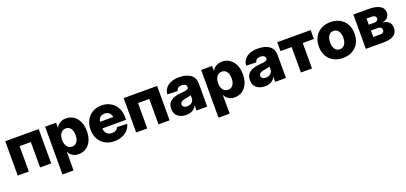

<svg xmlns="http://www.w3.org/2000/svg" viewBox="25 -1536 5799 2744"><g transform="rotate(-20 2924.0 -164.5)"><path d="M557.6 -522.5V0H388.7V-386.2H217.8V0H48.8V-522.5Z M655.3 204.1V-522.5H822.3V-449.2H825.2Q839.4 -475.1 860.8 -493.7Q882.3 -512.2 910.9 -522.5Q939.5 -532.7 975.1 -532.7Q1038.6 -532.7 1088.4 -499.5Q1138.2 -466.3 1166.7 -405.5Q1195.3 -344.7 1195.3 -261.7Q1195.3 -177.7 1167.5 -116.7Q1139.6 -55.7 1089.6 -22.5Q1039.6 10.7 973.6 10.7Q938 10.7 909.4 -0.2Q880.9 -11.2 859.9 -31.2Q838.9 -51.3 826.2 -79.1H824.2V204.1ZM923.8 -123.5Q955.6 -123.5 977.8 -140.4Q1000 -157.2 1012.2 -188.2Q1024.4 -219.2 1024.4 -261.7Q1024.4 -304.2 1012.2 -335Q1000 -365.7 977.8 -382.3Q955.6 -398.9 923.8 -398.9Q892.1 -398.9 868.2 -382.1Q844.2 -365.2 831.1 -334.5Q817.9 -303.7 817.9 -261.7Q817.9 -219.7 831.1 -188.7Q844.2 -157.7 868.2 -140.6Q892.1 -123.5 923.8 -123.5Z M1518.6 11.2Q1438 11.2 1377.7 -22.9Q1317.4 -57.1 1284.2 -118.7Q1251 -180.2 1251 -260.7Q1251 -340.8 1284.2 -402.1Q1317.4 -463.4 1376.7 -498.3Q1436 -533.2 1513.7 -533.2Q1571.8 -533.2 1619.6 -513.9Q1667.5 -494.6 1702.4 -459.2Q1737.3 -423.8 1756.6 -374.5Q1775.9 -325.2 1775.9 -264.6V-219.7H1306.6V-319.8H1696.3L1619.1 -298.8Q1619.1 -333 1606.9 -357.7Q1594.7 -382.3 1572 -395.8Q1549.3 -409.2 1517.1 -409.2Q1485.4 -409.2 1462.6 -395.8Q1439.9 -382.3 1427.7 -357.9Q1415.5 -333.5 1415.5 -299.3V-226.1Q1415.5 -189.9 1428.5 -163.8Q1441.4 -137.7 1465.8 -124Q1490.2 -110.4 1523.9 -110.4Q1548.3 -110.4 1567.6 -117.2Q1586.9 -124 1600.1 -136.5Q1613.3 -148.9 1619.6 -166L1771 -160.6Q1760.7 -109.9 1725.6 -71Q1690.4 -32.2 1637.2 -10.5Q1584 11.2 1518.6 11.2Z M2358.9 -522.5V0H2189.9V-386.2H2019V0H1850.1V-522.5Z M2613.3 9.3Q2561.5 9.3 2521.5 -7.8Q2481.4 -24.9 2458.7 -59.3Q2436 -93.8 2436 -145.5Q2436 -189.9 2451.7 -219.7Q2467.3 -249.5 2495.1 -268.1Q2522.9 -286.6 2559.3 -296.4Q2595.7 -306.2 2636.7 -309.6Q2683.1 -313.5 2710.9 -318.4Q2738.8 -323.2 2751 -331.8Q2763.2 -340.3 2763.2 -356V-358.9Q2763.2 -375 2754.4 -386.7Q2745.6 -398.4 2729.5 -405Q2713.4 -411.6 2690.9 -411.6Q2668 -411.6 2650.4 -404.8Q2632.8 -397.9 2622.6 -385Q2612.3 -372.1 2609.9 -354.5L2454.1 -358.9Q2459.5 -413.1 2488.8 -451.9Q2518.1 -490.7 2570.3 -511.7Q2622.6 -532.7 2695.8 -532.7Q2751 -532.7 2794.4 -520.8Q2837.9 -508.8 2868.4 -485.6Q2898.9 -462.4 2914.8 -429Q2930.7 -395.5 2930.7 -352.5V0H2767.6V-73.2H2764.6Q2749.5 -45.4 2728.3 -27.1Q2707 -8.8 2678.7 0.2Q2650.4 9.3 2613.3 9.3ZM2664.6 -101.6Q2692.9 -101.6 2715.6 -112.3Q2738.3 -123 2751.5 -142.3Q2764.6 -161.6 2764.6 -187.5V-235.4Q2757.8 -232.4 2748.3 -229.5Q2738.8 -226.6 2726.8 -223.9Q2714.8 -221.2 2701.2 -218.8Q2687.5 -216.3 2672.9 -213.9Q2649.9 -210.4 2632.6 -202.9Q2615.2 -195.3 2605.5 -183.1Q2595.7 -170.9 2595.7 -153.3Q2595.7 -137.2 2604.5 -125.5Q2613.3 -113.8 2628.7 -107.7Q2644 -101.6 2664.6 -101.6Z M3028.3 204.1V-522.5H3195.3V-449.2H3198.2Q3212.4 -475.1 3233.9 -493.7Q3255.4 -512.2 3283.9 -522.5Q3312.5 -532.7 3348.1 -532.7Q3411.6 -532.7 3461.4 -499.5Q3511.2 -466.3 3539.8 -405.5Q3568.4 -344.7 3568.4 -261.7Q3568.4 -177.7 3540.5 -116.7Q3512.7 -55.7 3462.6 -22.5Q3412.6 10.7 3346.7 10.7Q3311 10.7 3282.5 -0.2Q3253.9 -11.2 3232.9 -31.2Q3211.9 -51.3 3199.2 -79.1H3197.3V204.1ZM3296.9 -123.5Q3328.6 -123.5 3350.8 -140.4Q3373 -157.2 3385.3 -188.2Q3397.5 -219.2 3397.5 -261.7Q3397.5 -304.2 3385.3 -335Q3373 -365.7 3350.8 -382.3Q3328.6 -398.9 3296.9 -398.9Q3265.1 -398.9 3241.2 -382.1Q3217.3 -365.2 3204.1 -334.5Q3190.9 -303.7 3190.9 -261.7Q3190.9 -219.7 3204.1 -188.7Q3217.3 -157.7 3241.2 -140.6Q3265.1 -123.5 3296.9 -123.5Z M3810.5 9.3Q3758.8 9.3 3718.8 -7.8Q3678.7 -24.9 3656 -59.3Q3633.3 -93.8 3633.3 -145.5Q3633.3 -189.9 3648.9 -219.7Q3664.6 -249.5 3692.4 -268.1Q3720.2 -286.6 3756.6 -296.4Q3793 -306.2 3834 -309.6Q3880.4 -313.5 3908.2 -318.4Q3936 -323.2 3948.2 -331.8Q3960.4 -340.3 3960.4 -356V-358.9Q3960.4 -375 3951.7 -386.7Q3942.9 -398.4 3926.8 -405Q3910.6 -411.6 3888.2 -411.6Q3865.2 -411.6 3847.7 -404.8Q3830.1 -397.9 3819.8 -385Q3809.6 -372.1 3807.1 -354.5L3651.4 -358.9Q3656.7 -413.1 3686 -451.9Q3715.3 -490.7 3767.6 -511.7Q3819.8 -532.7 3893.1 -532.7Q3948.2 -532.7 3991.7 -520.8Q4035.2 -508.8 4065.7 -485.6Q4096.2 -462.4 4112.1 -429Q4127.9 -395.5 4127.9 -352.5V0H3964.8V-73.2H3961.9Q3946.8 -45.4 3925.5 -27.1Q3904.3 -8.8 3876 0.2Q3847.7 9.3 3810.5 9.3ZM3861.8 -101.6Q3890.1 -101.6 3912.8 -112.3Q3935.5 -123 3948.7 -142.3Q3961.9 -161.6 3961.9 -187.5V-235.4Q3955.1 -232.4 3945.6 -229.5Q3936 -226.6 3924.1 -223.9Q3912.1 -221.2 3898.4 -218.8Q3884.8 -216.3 3870.1 -213.9Q3847.2 -210.4 3829.8 -202.9Q3812.5 -195.3 3802.7 -183.1Q3793 -170.9 3793 -153.3Q3793 -137.2 3801.8 -125.5Q3810.5 -113.8 3825.9 -107.7Q3841.3 -101.6 3861.8 -101.6Z M4356 0V-387.2H4186V-522.5H4693.8V-387.2H4524.4V0Z M4995.1 11.2Q4913.1 11.2 4851.8 -22.5Q4790.5 -56.2 4756.8 -117.2Q4723.1 -178.2 4723.1 -260.7Q4723.1 -342.8 4756.8 -403.8Q4790.5 -464.8 4851.8 -499Q4913.1 -533.2 4995.1 -533.2Q5077.1 -533.2 5138.2 -499Q5199.2 -464.8 5232.9 -403.8Q5266.6 -342.8 5266.6 -260.7Q5266.6 -178.2 5232.9 -117.2Q5199.2 -56.2 5138.2 -22.5Q5077.1 11.2 4995.1 11.2ZM4995.1 -121.6Q5024.9 -121.6 5047.6 -138.2Q5070.3 -154.8 5083 -186Q5095.7 -217.3 5095.7 -260.7Q5095.7 -305.2 5083 -335.9Q5070.3 -366.7 5047.6 -383.3Q5024.9 -399.9 4995.1 -399.9Q4964.8 -399.9 4941.9 -383.5Q4918.9 -367.2 4906.5 -336.2Q4894 -305.2 4894 -260.7Q4894 -216.8 4906.5 -185.8Q4918.9 -154.8 4941.9 -138.2Q4964.8 -121.6 4995.1 -121.6Z M5343.3 0V-522.5H5576.2Q5681.2 -522.5 5741.7 -489.5Q5802.2 -456.5 5802.2 -384.3Q5802.2 -341.3 5774.7 -311Q5747.1 -280.8 5686 -273.4Q5736.3 -270.5 5766.6 -252.4Q5796.9 -234.4 5810.3 -206.8Q5823.7 -179.2 5823.7 -147Q5823.7 -100.6 5800.8 -67.6Q5777.8 -34.7 5731.2 -17.3Q5684.6 0 5612.8 0ZM5500.5 -123.5H5606Q5634.3 -123.5 5650.4 -135.7Q5666.5 -147.9 5666.5 -170.9Q5666.5 -195.8 5650.4 -208.7Q5634.3 -221.7 5606 -221.7H5500.5ZM5500.5 -310.1H5581.5Q5610.8 -310.1 5627.2 -322.8Q5643.6 -335.4 5643.6 -357.4Q5643.6 -379.4 5625.7 -391.6Q5607.9 -403.8 5576.2 -403.8H5500.5Z"/></g></svg>

Font: Inter 28pt ExtraBold
Style: Regular
Weight: 800
Designer: Rasmus Andersson
Foundry: rsms
Version: Version 4.001;git-66647c0bb